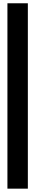

<svg xmlns="http://www.w3.org/2000/svg" viewBox="-20 -981 211 1148"><path d="M24.4 147V-961.4H146.5V147Z"/></svg>

Font: Gap Sans
Style: Black
Weight: 400
Designer: Alexandre Liziard and Etienne Ozeray
Foundry: Interstices.io
Version: Version 1.6.1 - December 3. 2014